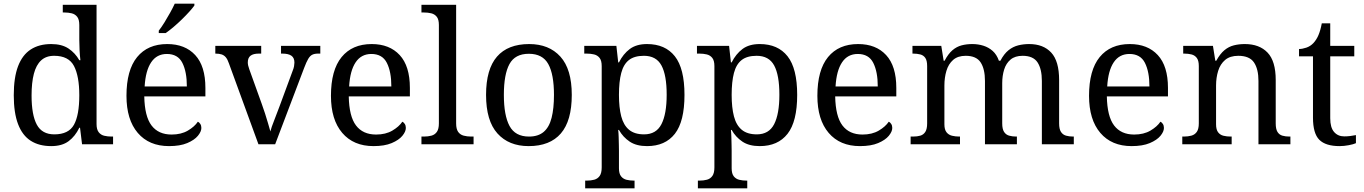

<svg xmlns="http://www.w3.org/2000/svg" viewBox="-20 -786 7430 1046"><path d="M259 10Q193 10 147.5 -19Q102 -48 78.5 -109.5Q55 -171 55 -267Q55 -364 78.5 -425.5Q102 -487 147.5 -516.5Q193 -546 259 -546Q317 -546 353.5 -521.5Q390 -497 412 -458H418Q415 -483 413.5 -513.5Q412 -544 412 -568V-650Q412 -680 400.5 -694.5Q389 -709 370.5 -713.5Q352 -718 330 -718H322V-760H506V-110Q506 -81 517.5 -66Q529 -51 547.5 -46.5Q566 -42 588 -42H596V0H427L416 -90H412Q390 -44 354 -17Q318 10 259 10ZM276 -54Q354 -54 383 -106.5Q412 -159 412 -267Q412 -371 383 -426.5Q354 -482 275 -482Q231 -482 204 -457Q177 -432 164.5 -384Q152 -336 152 -266Q152 -160 180.5 -107Q209 -54 276 -54Z M901 10Q792 10 730.5 -62Q669 -134 669 -264Q669 -404 727 -475Q785 -546 891 -546Q988 -546 1043.5 -486Q1099 -426 1099 -307V-261H766Q768 -152 805.5 -102.5Q843 -53 915 -53Q967 -53 1003.5 -74.5Q1040 -96 1058 -123Q1065 -120 1071 -111Q1077 -102 1077 -89Q1077 -69 1058 -46Q1039 -23 1000 -6.5Q961 10 901 10ZM998 -315Q998 -395 973.5 -443.5Q949 -492 889 -492Q834 -492 803.5 -446.5Q773 -401 768 -315ZM845 -619Q860 -638 876 -664Q892 -690 907 -717Q922 -744 932 -766H1039V-756Q1030 -743 1012 -723Q994 -703 971.5 -681Q949 -659 926 -639.5Q903 -620 883 -606H845Z M1227 -441Q1220 -462 1210.5 -473.5Q1201 -485 1187.5 -489.5Q1174 -494 1153 -494V-536H1403V-494H1390Q1360 -494 1345 -482.5Q1330 -471 1330 -446Q1330 -438 1332 -429Q1334 -420 1338 -409L1406 -220Q1415 -196 1424 -167.5Q1433 -139 1440.5 -113.5Q1448 -88 1453 -70Q1458 -91 1474 -131Q1490 -171 1503 -207L1575 -402Q1580 -414 1582 -425.5Q1584 -437 1584 -445Q1584 -471 1567.5 -482.5Q1551 -494 1518 -494H1511V-536H1725V-494H1713Q1694 -494 1681.5 -488Q1669 -482 1659 -465Q1649 -448 1637 -416L1479 0H1388Z M2015 10Q1906 10 1844.5 -62Q1783 -134 1783 -264Q1783 -404 1841 -475Q1899 -546 2005 -546Q2102 -546 2157.5 -486Q2213 -426 2213 -307V-261H1880Q1882 -152 1919.5 -102.5Q1957 -53 2029 -53Q2081 -53 2117.5 -74.5Q2154 -96 2172 -123Q2179 -120 2185 -111Q2191 -102 2191 -89Q2191 -69 2172 -46Q2153 -23 2114 -6.5Q2075 10 2015 10ZM2112 -315Q2112 -395 2087.5 -443.5Q2063 -492 2003 -492Q1948 -492 1917.5 -446.5Q1887 -401 1882 -315Z M2276 0V-42H2289Q2312 -42 2330.5 -47Q2349 -52 2360 -67.5Q2371 -83 2371 -114V-650Q2371 -680 2359.5 -694.5Q2348 -709 2329.5 -713.5Q2311 -718 2289 -718H2276V-760H2465V-114Q2465 -83 2476 -67.5Q2487 -52 2506 -47Q2525 -42 2547 -42H2560V0Z M2860 10Q2752 10 2690 -59Q2628 -128 2628 -269Q2628 -409 2687.5 -477.5Q2747 -546 2863 -546Q2971 -546 3033 -477.5Q3095 -409 3095 -269Q3095 -128 3035.5 -59Q2976 10 2860 10ZM2862 -42Q2912 -42 2942 -67.5Q2972 -93 2985 -144Q2998 -195 2998 -269Q2998 -381 2967 -437Q2936 -493 2861 -493Q2786 -493 2755.5 -437Q2725 -381 2725 -269Q2725 -157 2756 -99.5Q2787 -42 2862 -42Z M3168 240V198H3176Q3199 198 3217.5 193Q3236 188 3247 172.5Q3258 157 3258 126V-426Q3258 -456 3246.5 -470.5Q3235 -485 3216.5 -489.5Q3198 -494 3176 -494H3163V-536H3338L3348 -446H3352Q3375 -492 3411 -519Q3447 -546 3505 -546Q3604 -546 3656.5 -479.5Q3709 -413 3709 -269Q3709 -124 3656.5 -57Q3604 10 3505 10Q3447 10 3410.5 -14.5Q3374 -39 3352 -78H3348Q3350 -59 3350.5 -37.5Q3351 -16 3351.5 3Q3352 22 3352 35V131Q3352 160 3363.5 174.5Q3375 189 3393.5 193.5Q3412 198 3434 198H3437V240ZM3489 -54Q3555 -54 3583.5 -109.5Q3612 -165 3612 -270Q3612 -377 3583.5 -429.5Q3555 -482 3488 -482Q3436 -482 3406.5 -459Q3377 -436 3364.5 -388.5Q3352 -341 3352 -269Q3352 -200 3364.5 -152Q3377 -104 3407 -79Q3437 -54 3489 -54Z M3782 240V198H3790Q3813 198 3831.5 193Q3850 188 3861 172.5Q3872 157 3872 126V-426Q3872 -456 3860.5 -470.5Q3849 -485 3830.5 -489.5Q3812 -494 3790 -494H3777V-536H3952L3962 -446H3966Q3989 -492 4025 -519Q4061 -546 4119 -546Q4218 -546 4270.5 -479.5Q4323 -413 4323 -269Q4323 -124 4270.5 -57Q4218 10 4119 10Q4061 10 4024.5 -14.5Q3988 -39 3966 -78H3962Q3964 -59 3964.5 -37.5Q3965 -16 3965.5 3Q3966 22 3966 35V131Q3966 160 3977.5 174.5Q3989 189 4007.5 193.5Q4026 198 4048 198H4051V240ZM4103 -54Q4169 -54 4197.5 -109.5Q4226 -165 4226 -270Q4226 -377 4197.5 -429.5Q4169 -482 4102 -482Q4050 -482 4020.5 -459Q3991 -436 3978.5 -388.5Q3966 -341 3966 -269Q3966 -200 3978.5 -152Q3991 -104 4021 -79Q4051 -54 4103 -54Z M4665 10Q4556 10 4494.5 -62Q4433 -134 4433 -264Q4433 -404 4491 -475Q4549 -546 4655 -546Q4752 -546 4807.5 -486Q4863 -426 4863 -307V-261H4530Q4532 -152 4569.5 -102.5Q4607 -53 4679 -53Q4731 -53 4767.5 -74.5Q4804 -96 4822 -123Q4829 -120 4835 -111Q4841 -102 4841 -89Q4841 -69 4822 -46Q4803 -23 4764 -6.5Q4725 10 4665 10ZM4762 -315Q4762 -395 4737.5 -443.5Q4713 -492 4653 -492Q4598 -492 4567.5 -446.5Q4537 -401 4532 -315Z M4941 0V-42H4954Q4977 -42 4994 -47Q5011 -52 5021 -67.5Q5031 -83 5031 -114V-426Q5031 -456 5021 -470.5Q5011 -485 4993.5 -489.5Q4976 -494 4954 -494H4951V-536H5108L5121 -455H5126Q5146 -493 5169 -512.5Q5192 -532 5219 -539Q5246 -546 5277 -546Q5309 -546 5337.5 -537Q5366 -528 5388 -508.5Q5410 -489 5422 -455H5430Q5450 -493 5474.5 -512.5Q5499 -532 5527.5 -539Q5556 -546 5587 -546Q5664 -546 5707 -499.5Q5750 -453 5750 -350V-114Q5750 -83 5760 -67.5Q5770 -52 5787.5 -47Q5805 -42 5827 -42H5830V0H5656V-345Q5656 -410 5632.5 -446Q5609 -482 5551 -482Q5510 -482 5485.5 -461.5Q5461 -441 5450.5 -407Q5440 -373 5440 -333V-114Q5440 -83 5450 -67.5Q5460 -52 5477.5 -47Q5495 -42 5517 -42H5520V0H5346V-345Q5346 -410 5322.5 -446Q5299 -482 5241 -482Q5198 -482 5172.5 -459.5Q5147 -437 5136 -400Q5125 -363 5125 -320V-109Q5125 -80 5136.5 -65.5Q5148 -51 5166.5 -46.5Q5185 -42 5207 -42H5210V0Z M6145 10Q6036 10 5974.5 -62Q5913 -134 5913 -264Q5913 -404 5971 -475Q6029 -546 6135 -546Q6232 -546 6287.5 -486Q6343 -426 6343 -307V-261H6010Q6012 -152 6049.5 -102.5Q6087 -53 6159 -53Q6211 -53 6247.5 -74.5Q6284 -96 6302 -123Q6309 -120 6315 -111Q6321 -102 6321 -89Q6321 -69 6302 -46Q6283 -23 6244 -6.5Q6205 10 6145 10ZM6242 -315Q6242 -395 6217.5 -443.5Q6193 -492 6133 -492Q6078 -492 6047.5 -446.5Q6017 -401 6012 -315Z M6421 0V-42H6429Q6452 -42 6470.5 -47Q6489 -52 6500 -67.5Q6511 -83 6511 -114V-426Q6511 -456 6500 -470.5Q6489 -485 6471 -489.5Q6453 -494 6431 -494H6426V-536H6588L6601 -455H6606Q6627 -493 6650.5 -512.5Q6674 -532 6702 -539Q6730 -546 6762 -546Q6841 -546 6885.5 -499.5Q6930 -453 6930 -350V-114Q6930 -83 6939.5 -67.5Q6949 -52 6966 -47Q6983 -42 7005 -42H7010V0H6836V-345Q6836 -410 6811.5 -446Q6787 -482 6726 -482Q6681 -482 6654.5 -459.5Q6628 -437 6616.5 -400Q6605 -363 6605 -320V-109Q6605 -80 6616 -65.5Q6627 -51 6645 -46.5Q6663 -42 6685 -42H6690V0Z M7278 10Q7202 10 7167.5 -24.5Q7133 -59 7133 -145V-479H7057V-519Q7075 -519 7097 -526.5Q7119 -534 7135 -551Q7152 -569 7163 -595Q7174 -621 7181 -659H7227V-536H7358V-479H7227V-142Q7227 -91 7248 -67Q7269 -43 7303 -43Q7321 -43 7336 -45Q7351 -47 7367 -50V-6Q7354 0 7328 5Q7302 10 7278 10Z"/></svg>

Font: Noto Serif Thai
Style: Regular
Weight: 400
Designer: Monotype Design Team
Foundry: Monotype Imaging Inc.
Version: Version 2.001